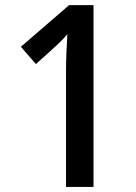

<svg xmlns="http://www.w3.org/2000/svg" viewBox="-20 -734 533 754"><path d="M239.3 0V-454.6Q239.3 -488.3 240.7 -524.9Q242.2 -561.5 244.6 -600.1Q239.3 -593.3 231.7 -585Q224.1 -576.7 213.4 -566.4Q201.2 -554.7 179.2 -534.7Q157.2 -514.6 121.1 -482.4L62 -550.3L251.5 -713.9H347.2V0Z"/></svg>

Font: Open Sans
Style: Regular
Weight: 600
Width: 3
Foundry: Ascender Corporation
Version: Version 1.000